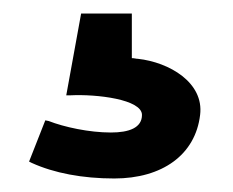

<svg xmlns="http://www.w3.org/2000/svg" viewBox="-20 -34 344 284"><path d="M23 205 27 207C60 222 102 230 149 230C220 230 269 195 276 136C282 88 230 58 184 53C181 53 179 52 175 52V-14H100L78 107H84C123 105 190 113 190 136C190 155 171 162 144 162C112 162 75 154 52 145L47 144Z"/></svg>

Font: Charger Sport
Style: SeBdNrw
Weight: 600
Designer: Jasper
Foundry: Cannot Into Space Fonts
Version: Version 1.1